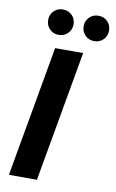

<svg xmlns="http://www.w3.org/2000/svg" viewBox="-99 -960 610 1012"><g transform="rotate(10 206.0 -454.0)"><path d="M24 0 148 -700H298L174 0ZM153 -772Q125 -772 105.5 -791.5Q86 -811 86 -840Q86 -869 105.5 -888.5Q125 -908 153 -908Q183 -908 202.5 -888.5Q222 -869 222 -840Q222 -811 202.5 -791.5Q183 -772 153 -772ZM344 -772Q315 -772 295.5 -791.5Q276 -811 276 -840Q276 -869 295.5 -888.5Q315 -908 344 -908Q373 -908 392.5 -888.5Q412 -869 412 -840Q412 -811 392.5 -791.5Q373 -772 344 -772Z"/></g></svg>

Font: DM Sans 12pt Black
Style: Italic
Weight: 900
Italic angle: -10°
Version: Version 4.004;gftools[0.9.30]